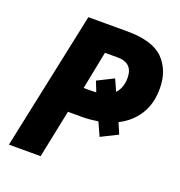

<svg xmlns="http://www.w3.org/2000/svg" viewBox="-129 -823 873 933"><g transform="rotate(20 307.5 -357.0)"><path d="M266 -383 305 -579H370Q450 -579 450 -501Q450 -451 421 -419L394 -479L310 -437L331 -384Q323 -383 309 -383ZM19 0H183L234 -248H307Q329 -248 349.5 -250Q370 -252 389 -255L420 -186L506 -229L482 -285Q543 -315 579 -370.5Q615 -426 615 -507Q615 -599 559.5 -656.5Q504 -714 371 -714H170Z"/></g></svg>

Font: Noto Sans Display Extra
Style: Italic
Weight: 800
Italic angle: -12°
Designer: Monotype Design Team
Foundry: Monotype Imaging Inc.
Version: Version 1.900